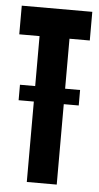

<svg xmlns="http://www.w3.org/2000/svg" viewBox="-51 -721 387 754"><g transform="rotate(5 142.5 -344.0)"><path d="M24 -317V-378H261V-317ZM84 0V-575H4V-688H282V-575H202V0Z"/></g></svg>

Font: Saira UltraCondensed ExtraBold
Style: Regular
Weight: 800
Width: 1
Designer: Hector Gatti with collaboration of the Omnibus-Type team
Foundry: Omnibus-Type
Version: Version 1.101